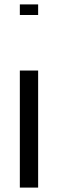

<svg xmlns="http://www.w3.org/2000/svg" viewBox="-20 -590 263 871"><path d="M70 -270H153V261H70ZM70 -570H153V-522H70Z"/></svg>

Font: Facade Sud
Style: Regular
Weight: 100
Designer: Éléonore Fines
Foundry: Velvetyne Type Foundry
Version: Version 1.001;Glyphs 3.2 (3202)